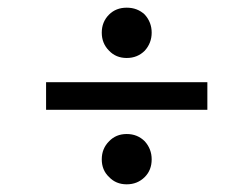

<svg xmlns="http://www.w3.org/2000/svg" viewBox="-20 -600 644 500"><path d="M520 -314H100V-386H520ZM264 -139Q245 -157 245 -185Q245 -213 264 -232Q282 -251 310 -251Q338 -251 357 -232Q375 -212 375 -185Q375 -157 357 -139Q338 -120 310 -120Q282 -120 264 -139ZM264 -468Q245 -487 245 -515Q245 -543 264 -562Q282 -580 310 -580Q338 -580 357 -562Q375 -542 375 -515Q375 -488 357 -468Q338 -449 310 -449Q282 -449 264 -468Z"/></svg>

Font: Rilu
Style: Regular
Weight: 500
Designer: Alí Sinisterra
Foundry: Alí Sinisterra
Version: 0.1